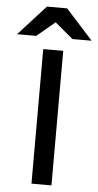

<svg xmlns="http://www.w3.org/2000/svg" viewBox="-108 -958 510 995"><g transform="rotate(5 147.0 -460.5)"><path d="M241 -765 147 -844 53 -765H-47L95 -921H200L341 -765ZM95 0V-700H199V0Z"/></g></svg>

Font: Overpass Light
Style: Bold
Weight: 600
Designer: Delve Withrington, Thomas Jockin
Foundry: Delve Fonts
Version: Version 3.000;DELV;Overpass